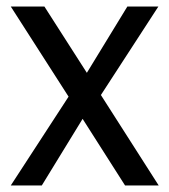

<svg xmlns="http://www.w3.org/2000/svg" viewBox="-20 -568 519 588"><path d="M363 0 233 -204 108 0H13L190 -272L13 -548H116L246 -345L370 -548H465L289 -277L466 0Z"/></svg>

Font: DVN-Poppins
Style: Regular
Weight: 400
Designer: Ninad Kale (Devanagari), Jonny Pinhorn (Latin)
Foundry: Indian Type Foundry
Version: 4.004